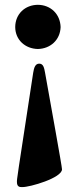

<svg xmlns="http://www.w3.org/2000/svg" viewBox="-20 -551 318 790"><path d="M141.3 -289.1C125.7 -289.1 120 -273.8 116.5 -251.4C49.7 184.7 49 187.5 49.7 198.2C49.7 216.6 59.7 219.5 71.7 218.8C102.3 219.5 235.1 181.1 235.1 145.6C235.1 133.5 188.9 -119.3 165.5 -251.4C161.6 -273.1 158 -289.1 141.3 -289.1ZM42.6 -439.6C43 -386.7 83.8 -350.5 135.7 -349.4C187.5 -350.5 227.6 -386.7 229.4 -439.6C227.6 -494.3 187.5 -530.9 135.7 -531.2C83.8 -530.9 43 -494.3 42.6 -439.6Z"/></svg>

Font: Margiela Serif
Style: Bold
Weight: 700
Designer: Andreas Faust, Stefan Endress
Version: Version 1.002;FEAKit 1.0